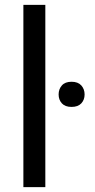

<svg xmlns="http://www.w3.org/2000/svg" viewBox="-20 -770 390 790"><path d="M166.5 0H76.2V-750H166.5ZM221.2 -381.3Q221.2 -403.3 234.6 -418.5Q248 -433.6 274.4 -433.6Q300.8 -433.6 314.5 -418.5Q328.1 -403.3 328.1 -381.3Q328.1 -359.4 314.5 -344.7Q300.8 -330.1 274.4 -330.1Q248 -330.1 234.6 -344.7Q221.2 -359.4 221.2 -381.3Z"/></svg>

Font: APIMedia Roboto
Style: Regular
Weight: 400
Designer: Google
Version: Version 2.137; 2017